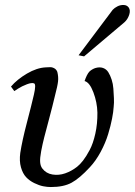

<svg xmlns="http://www.w3.org/2000/svg" viewBox="-20 -733 539 767"><path d="M434.1 -306.2Q433.1 -287.1 427.7 -259.3Q422.4 -231.4 411.9 -196.8Q401.4 -162.1 382.1 -126.2Q362.8 -90.3 338.9 -64.9Q297.9 -20.5 266.1 -3.2Q234.4 14.2 183.1 14.2Q168.5 14.2 152.3 11Q136.2 7.8 117.2 -1.5Q98.1 -10.7 84.5 -25.1Q70.8 -39.6 63.7 -64.7Q56.6 -89.8 61 -122.1Q68.4 -170.4 87.2 -242.2Q106 -314 115.5 -355.2Q125 -396.5 116.2 -399.9Q106.9 -403.8 87.2 -396.2Q67.4 -388.7 52.2 -378.9L37.1 -369.1L23.9 -387.2Q47.9 -415.5 87.6 -439Q127.4 -462.4 163.1 -463.9Q169.9 -463.9 178.5 -464.6Q187 -465.3 196 -460.7Q205.1 -456.1 209 -445.8Q213.9 -425.8 211.9 -408Q210 -390.1 199.2 -349.1Q189.9 -309.6 176.5 -259.5Q163.1 -209.5 156.5 -183.6Q149.9 -157.7 144.5 -129.4Q139.2 -101.1 140.4 -85.4Q141.6 -69.8 148.9 -60.1Q164.1 -40 189.5 -35.9Q214.8 -31.7 240.2 -40.5Q265.6 -49.3 288.1 -66.9Q299.3 -75.7 311.8 -91.6Q324.2 -107.4 338.1 -133.5Q352.1 -159.7 360.8 -199Q369.6 -238.3 369.1 -283.2Q368.2 -324.2 353 -364.3Q337.9 -404.3 317.9 -409.2Q326.7 -435.5 336.9 -446.8Q346.7 -456.1 359.9 -460.9Q377.4 -466.3 391.1 -461.7Q404.8 -457 412.6 -444.6Q420.4 -432.1 426 -415Q431.6 -397.9 432.9 -378.7Q434.1 -359.4 435.1 -340.6Q436 -321.8 434.1 -306.2ZM494.1 -703.1Q502 -691.9 496.1 -673.8Q490.2 -655.8 477.1 -644L315.9 -507.8L293.9 -512.2L430.2 -693.8Q437.5 -701.7 449 -707.5Q460.4 -713.4 473.6 -713.1Q486.8 -712.9 494.1 -703.1Z"/></svg>

Font: GFS Olga
Style: Regular
Weight: 400
Designer: George Matthiopoulos
Foundry: George Matthiopoulos
Version: Version 1.0